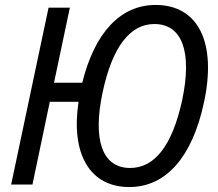

<svg xmlns="http://www.w3.org/2000/svg" viewBox="-20 -745 879 775"><path d="M25 0H111L181 -334H297C265 -121 344 10 502 10C651 10 756 -112 803 -330C856 -574 780 -725 608 -725C466 -725 362 -613 312 -411H198L262 -714H176ZM505 -67C394 -67 352 -178 395 -376C434 -556 505 -648 603 -648C715 -648 757 -537 715 -339C675 -158 605 -67 505 -67Z"/></svg>

Font: Noto Sans SemiCondensed
Style: Italic
Weight: 400
Width: 4
Italic angle: -12°
Designer: Monotype Design Team
Foundry: Monotype Imaging Inc.
Version: Version 2.013